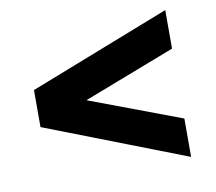

<svg xmlns="http://www.w3.org/2000/svg" viewBox="-61 -668 711 633"><g transform="rotate(-10 294.0 -352.0)"><path d="M530 -106 58 -289V-413L530 -597.5V-468.5L222.5 -350L530 -234.5Z"/></g></svg>

Font: 1883 Sans
Style: Bold
Weight: 700
Designer: 1883 Sans project is a fork of Public Sans.
Version: Version 1.009